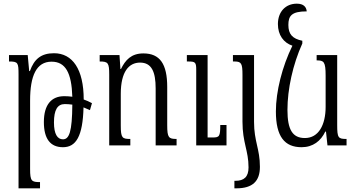

<svg xmlns="http://www.w3.org/2000/svg" viewBox="-20 -792 1939 1046"><path d="M81 234H198V200C152 200 144 195 144 129V-244C144 -379 178 -456 261 -456C337 -456 370 -395 374 -265C359 -267 345 -268 330 -268C262 -268 219 -224 219 -127C219 -36 254 10 323 10C394 10 431 -49 435 -207C448 -202 459 -197 470 -192L481 -230C466 -238 451 -245 436 -250C436 -415 375 -502 274 -502C204 -502 166 -470 143 -405H139L131 -492H29V-457C78 -457 81 -451 81 -386ZM274 -125C274 -193 293 -225 333 -225C346 -225 359 -224 374 -222C373 -74 357 -33 323 -33C293 -33 274 -61 274 -125Z M942 -35C899 -35 891 -42 891 -110V-318C891 -444 851 -501 761 -501C695 -501 663 -465 639 -416H636L631 -492H523V-457C569 -457 575 -450 575 -385V0H690V-35C646 -35 638 -40 638 -108V-281C638 -401 682 -451 743 -451C806 -451 828 -401 828 -310V0H942ZM1214 -111H1180C1180 -48 1175 -43 1138 -43H1111V-492H998V-457H1007C1044 -457 1049 -452 1049 -412V0H1214Z M1301 -129C1301 -14 1334 28 1334 120C1334 172 1309 193 1263 193H1257V234H1268C1356 234 1396 195 1396 117C1396 19 1364 -21 1364 -128V-492H1249V-457H1258C1295 -457 1301 -446 1301 -384Z M1623 10C1685 10 1728 -24 1752 -75H1756L1764 0H1868V-35C1823 -35 1817 -40 1817 -111V-492H1705V-463C1744 -463 1754 -457 1754 -380V-210C1754 -112 1716 -40 1641 -40C1574 -40 1546 -85 1546 -193C1546 -306 1575 -440 1627 -555V-570C1573 -581 1551 -606 1551 -656C1551 -706 1569 -730 1651 -730C1649 -754 1634 -772 1597 -772C1535 -772 1494 -727 1494 -661C1494 -601 1525 -559 1573 -543C1517 -429 1483 -293 1483 -185C1483 -47 1531 10 1623 10Z"/></svg>

Font: Noto Serif Armenian ExtraCondensed
Style: Regular
Weight: 400
Width: 2
Designer: Monotype Design Team
Foundry: Monotype Imaging Inc.
Version: Version 2.008